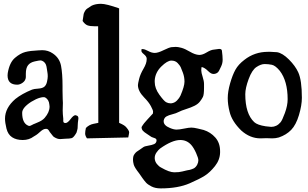

<svg xmlns="http://www.w3.org/2000/svg" viewBox="-20 -744 1646 1027"><path d="M349.6 -2.9 330.1 -2Q312.5 0 301.3 0Q290 0 279.3 -5.4Q268.6 -10.7 264.6 -14.6Q260.7 -18.6 256.8 -24.4Q252.9 -30.3 249.5 -33.7Q246.1 -37.1 243.2 -43Q236.3 -54.7 228.5 -54.7H224.6Q211.9 -54.7 195.8 -40Q179.7 -25.4 173.8 -22Q168 -18.6 160.2 -13.7Q135.7 4.9 101.6 4.9Q67.4 4.9 44.9 -9.8Q22.5 -24.4 14.6 -56.2Q6.8 -87.9 6.8 -109.4Q6.8 -167 62.5 -214.8Q96.7 -242.2 151.4 -264.6Q161.1 -268.6 184.1 -270Q207 -271.5 217.3 -280.3Q227.5 -289.1 231.4 -306.6Q235.4 -324.2 235.4 -335.9Q235.4 -347.7 233.4 -358.4Q231.4 -369.1 230.5 -377Q229.5 -384.8 228.5 -388.7Q227.5 -392.6 225.6 -398.4Q221.7 -408.2 212.9 -414.6Q204.1 -420.9 196.8 -420.9Q189.5 -420.9 165.5 -415.5Q141.6 -410.2 129.9 -395Q118.2 -379.9 118.2 -349.6V-331.1Q117.2 -313.5 102.1 -302.2Q86.9 -291 72.3 -291Q20.5 -291 20.5 -340.8Q20.5 -349.6 21.5 -353.5Q31.2 -410.2 60.1 -434.6Q88.9 -459 115.2 -465.8Q141.6 -472.7 185.5 -474.6L206.1 -475.6Q237.3 -475.6 262.7 -458Q298.8 -433.6 306.6 -391.6Q314.5 -349.6 314.5 -283.2V-257.8L315.4 -214.8L316.4 -193.4L315.4 -153.3Q315.4 -134.8 318.4 -109.4V-96.7Q318.4 -85.9 330.1 -85.9Q341.8 -85.9 357.4 -106.9Q373 -127.9 383.8 -127.9Q384.8 -127.9 392.1 -125Q399.4 -122.1 399.4 -110.4L396.5 -86.9L395.5 -67.4Q395.5 -56.6 394 -52.2Q392.6 -47.9 391.6 -43Q390.6 -38.1 389.2 -34.7Q387.7 -31.2 384.8 -27.3Q372.1 -6.8 362.3 -4.9Q352.5 -2.9 349.6 -2.9ZM245.1 -173.8 244.1 -183.6Q242.2 -210.9 221.7 -222.7Q213.9 -226.6 193.8 -221.2Q173.8 -215.8 146.5 -199.2Q98.6 -168 98.6 -140.6Q98.6 -85.9 129.9 -72.3Q133.8 -70.3 137.7 -70.3Q141.6 -70.3 151.4 -75.7Q161.1 -81.1 165 -82L178.7 -87.9Q206.1 -98.6 218.8 -113.3Q245.1 -143.6 245.1 -173.8Z M617.2 -699.2V-86.9Q618.2 -86.9 631.8 -80.1Q645.5 -73.2 651.9 -66.9Q658.2 -60.5 664.6 -51.3Q670.9 -42 670.9 -36.6Q670.9 -31.2 666 -8.8L445.3 -3.9Q435.5 -17.6 435.5 -29.8Q435.5 -42 439.5 -59.6Q457 -77.1 479.5 -81.5Q502 -85.9 505.9 -86.9L504.9 -603.5H486.3Q461.9 -603.5 448.2 -608.4Q434.6 -613.3 421.9 -631.8L427.7 -669.9Q434.6 -689.5 445.3 -697.3Q456.1 -705.1 470.7 -713.9Q491.2 -723.6 520 -723.6Q548.8 -723.6 617.2 -699.2Z M1123 -478.5 1152.3 -482.4Q1166 -482.4 1167 -472.7Q1170.9 -443.4 1170.9 -424.3Q1170.9 -405.3 1162.6 -388.2Q1154.3 -371.1 1151.4 -365.2Q1143.6 -350.6 1126 -348.6H1120.1Q1108.4 -348.6 1091.8 -365.2Q1075.2 -381.8 1058.6 -385.7Q1056.6 -378.9 1056.6 -367.2Q1056.6 -355.5 1064 -333Q1071.3 -310.5 1071.3 -294.9V-274.4Q1071.3 -237.3 1065.4 -225.6Q1059.6 -213.9 1049.3 -200.7Q1039.1 -187.5 1020.5 -178.2Q1002 -168.9 975.6 -160.6Q949.2 -152.3 935.5 -145Q921.9 -137.7 901.9 -132.8Q881.8 -127.9 870.1 -121.1Q858.4 -114.3 855.5 -98.6V-94.7Q855.5 -73.2 888.7 -59.6Q909.2 -50.8 924.3 -50.8Q939.5 -50.8 964.8 -56.2Q990.2 -61.5 1003.4 -61.5Q1016.6 -61.5 1037.1 -56.6Q1057.6 -51.8 1069.3 -48.8Q1106.4 -37.1 1131.8 -8.3Q1157.2 20.5 1157.2 64.5V72.3Q1156.2 111.3 1129.9 144.5Q1103.5 177.7 1076.2 195.3Q1048.8 212.9 995.1 236.3Q932.6 263.7 839.8 263.7Q810.5 263.7 790.5 253.4Q770.5 243.2 761.2 232.9Q752 222.7 742.2 209L724.6 183.6Q699.2 151.4 695.3 136.2Q691.4 121.1 691.4 111.3Q691.4 101.6 692.9 94.2Q694.3 86.9 700.2 79.1Q706.1 71.3 711.4 67.4Q716.8 63.5 727.5 56.6Q738.3 49.8 745.6 43.9Q752.9 38.1 772.5 35.2Q792 32.2 804.2 26.9Q816.4 21.5 817.4 7.8V6.8Q817.4 0 812 -2.9Q806.6 -5.9 798.3 -8.3Q790 -10.7 784.7 -15.1Q779.3 -19.5 765.1 -28.3Q751 -37.1 744.1 -44.9Q737.3 -52.7 737.3 -64.5Q749 -85 768.6 -105Q788.1 -125 797.9 -136.7Q798.8 -139.6 798.8 -147Q798.8 -154.3 787.1 -176.3Q775.4 -198.2 751 -222.7Q717.8 -256.8 717.8 -289.1Q717.8 -295.9 724.1 -321.8Q730.5 -347.7 747.6 -376.5Q764.6 -405.3 764.6 -426.8V-431.6Q763.7 -442.4 750 -453.6Q736.3 -464.8 736.3 -471.7Q736.3 -478.5 737.3 -481.4H743.2Q753.9 -481.4 772.5 -471.2Q791 -460.9 808.1 -460.9Q825.2 -460.9 855 -475.6Q884.8 -490.2 897 -491.7Q909.2 -493.2 920.4 -493.2Q931.6 -493.2 950.2 -488.3Q968.8 -483.4 996.1 -467.3Q1023.4 -451.2 1044.9 -450.2H1046.9Q1063.5 -450.2 1085.9 -463.9Q1108.4 -477.5 1123 -478.5ZM807.6 -314.5V-305.7Q807.6 -271.5 832.5 -237.3Q857.4 -203.1 868.7 -197.3Q879.9 -191.4 890.6 -191.4H896.5Q914.1 -193.4 926.8 -206.5Q939.5 -219.7 945.3 -232.4Q966.8 -282.2 966.8 -307.1Q966.8 -332 958.5 -354.5Q950.2 -377 946.3 -385.3Q942.4 -393.6 930.2 -406.7Q918 -419.9 896.5 -419.9Q875 -419.9 842.8 -388.2Q810.5 -356.4 807.6 -314.5ZM1002.9 31.2Q979.5 4.9 944.3 4.9Q900.4 4.9 835.9 50.8Q827.1 57.6 817.4 71.3Q807.6 85 807.6 100.6V103.5Q808.6 120.1 819.3 133.3Q830.1 146.5 841.8 152.3Q885.7 177.7 912.1 177.7Q938.5 177.7 954.6 173.3Q970.7 168.9 981 167Q991.2 165 994.6 164.6Q998 164.1 1005.9 161.1Q1013.7 158.2 1017.6 156.2Q1028.3 149.4 1034.7 137.2Q1041 125 1041 113.3Q1041 101.6 1028.8 74.2Q1016.6 46.9 1002.9 31.2Z M1436.5 -3.9 1405.3 -4.9Q1392.6 -3.9 1373 -3.9Q1317.4 -3.9 1270.5 -45.9Q1219.7 -95.7 1208 -146.5Q1198.2 -184.6 1198.2 -219.2Q1198.2 -253.9 1210.9 -298.3Q1223.6 -342.8 1239.3 -371.1Q1254.9 -399.4 1287.1 -423.8Q1341.8 -466.8 1413.1 -466.8H1426.8Q1452.1 -465.8 1461.9 -464.8Q1491.2 -460 1525.4 -425.8Q1559.6 -391.6 1575.2 -357.4Q1594.7 -315.4 1594.7 -220.7Q1594.7 -180.7 1579.1 -128.4Q1563.5 -76.2 1537.6 -49.3Q1511.7 -22.5 1471.7 -8.8Q1454.1 -3.9 1436.5 -3.9ZM1401.4 -68.4 1430.7 -65.4Q1460 -65.4 1480.5 -89.8Q1489.3 -99.6 1503.9 -139.6Q1518.6 -179.7 1518.6 -212.9Q1518.6 -310.5 1476.6 -365.2Q1453.1 -393.6 1434.1 -397.5Q1415 -401.4 1395.5 -401.4Q1376 -401.4 1352.1 -385.7Q1328.1 -370.1 1310.1 -321.3Q1292 -272.5 1292 -240.2Q1292 -135.7 1339.8 -90.8Q1356.4 -75.2 1401.4 -68.4Z"/></svg>

Font: Essays1743
Style: Medium
Weight: 500
Designer: Based on the typeface in a 1743 English translation of the essays of Montaigne.  PostScript/TrueType font designed by Jo
Version: Version 002.100